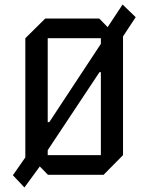

<svg xmlns="http://www.w3.org/2000/svg" viewBox="-20 -773 658 849"><path d="M580 -697 524 -612V-87L438 0H192L156 -37L88 56L37 2L92 -77V-604L180 -691H419L456 -653L522 -753ZM426 -579V-604H191V-233H198ZM426 -454H420L191 -109V-87H426Z"/></svg>

Font: Iceberg
Style: Regular
Weight: 400
Designer: Victor Kharyk
Foundry: Cyreal (www.cyreal.org)
Version: Version 1.002